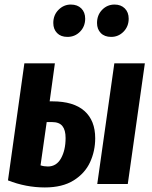

<svg xmlns="http://www.w3.org/2000/svg" viewBox="-20 -808 668 843"><path d="M398 -201Q398 -145 375.5 -96Q353 -47 303.5 -16Q254 15 177 15Q94 15 15 -16L87 -530H221L198 -363H210Q303 -363 350.5 -321Q398 -279 398 -201ZM482 -530H616L541 0H407ZM268 -202Q268 -237 254 -254.5Q240 -272 209 -272H185L158 -82Q173 -77 190 -77Q228 -77 248 -113Q268 -149 268 -202ZM214 -707Q214 -742 237 -765Q260 -788 291 -788Q320 -788 337 -771Q354 -754 354 -726Q354 -692 331.5 -669Q309 -646 276 -646Q247 -646 230.5 -663Q214 -680 214 -707ZM406 -707Q406 -742 428.5 -765Q451 -788 483 -788Q511 -788 528 -771Q545 -754 545 -726Q545 -692 522.5 -669Q500 -646 468 -646Q439 -646 422.5 -663Q406 -680 406 -707Z"/></svg>

Font: Fira Sans Extra Condensed SemiBold
Style: Italic
Weight: 600
Width: 3
Italic angle: -8°
Designer: Carrois Corporate & Edenspiekermann AG
Foundry: Carrois Corporate GbR & Edenspiekermann AG
Version: Version 4.203